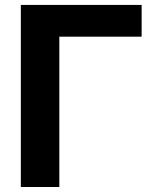

<svg xmlns="http://www.w3.org/2000/svg" viewBox="-20 -747 621 767"><path d="M545.8 -727.3V-600.5H217V0H63.2V-727.3Z"/></svg>

Font: Inter UI
Style: Bold
Weight: 700
Designer: Rasmus Andersson
Foundry: rsms
Version: 3.2;8d6f07862